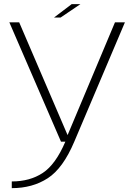

<svg xmlns="http://www.w3.org/2000/svg" viewBox="-20 -698 678 946"><path d="M280.5 0H346L595.5 -588H546.5L313.5 -33.5H312.5L74.5 -588H26ZM38 229Q140 229 215.2 180.2Q290.5 131.5 346 0H302Q254 112.5 190.5 154.2Q127 196 38 196ZM246 -611.5H278.5L376 -677.5H333Z"/></svg>

Font: Anybody Expanded ExtraLight
Style: Regular
Weight: 250
Width: 7
Version: Version 1.113;gftools[0.9.25]